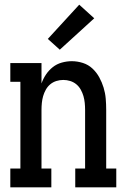

<svg xmlns="http://www.w3.org/2000/svg" viewBox="-20 -799 540 819"><path d="M24 0V-80H67V-450H24V-530H157V-443Q164 -463 176 -481Q188 -499 205 -512.5Q222 -526 243.5 -532Q265 -538 286 -538Q310 -538 333.5 -530.5Q357 -523 374.5 -506.5Q392 -490 403.5 -469Q415 -448 422 -425Q429 -402 431 -378Q433 -354 433 -330V-80H476V0H301V-80H343V-330Q343 -345 341.5 -360Q340 -375 336 -389Q332 -403 324.5 -416.5Q317 -430 305.5 -439.5Q294 -449 279.5 -453.5Q265 -458 250 -458Q235 -458 220.5 -453.5Q206 -449 194.5 -439.5Q183 -430 175.5 -416.5Q168 -403 164 -389Q160 -375 158.5 -360Q157 -345 157 -330V-80H199V0ZM235 -587 184 -633 318 -779 382 -721Z"/></svg>

Font: Iosevka Slab Medium
Style: Regular
Weight: 500
Monospace: yes
Designer: Belleve Invis
Foundry: Belleve Invis
Version: Version 11.1.1; ttfautohint (v1.8.3)